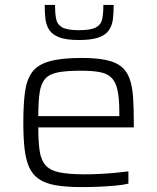

<svg xmlns="http://www.w3.org/2000/svg" viewBox="-20 -754 640 782"><path d="M313 8Q249 8 206.5 0.5Q164 -7 138 -25Q112 -43 98.5 -73.5Q85 -104 80 -148.5Q75 -193 75 -254Q75 -327 81.5 -377.5Q88 -428 110 -459Q132 -490 180.5 -504Q229 -518 313 -518Q373 -518 412.5 -509.5Q452 -501 474.5 -482.5Q497 -464 508 -433Q519 -402 522 -358Q525 -314 525 -255V-235H136Q136 -177 141.5 -139.5Q147 -102 165.5 -81Q184 -60 222 -52Q260 -44 325 -44Q353 -44 385 -45.5Q417 -47 448 -50Q479 -53 503 -56V-6Q482 -1 450 2Q418 5 382.5 6.5Q347 8 313 8ZM466 -262V-297Q466 -354 458.5 -387.5Q451 -421 433.5 -438Q416 -455 385.5 -460.5Q355 -466 310 -466Q252 -466 217 -459.5Q182 -453 164.5 -433.5Q147 -414 141.5 -377.5Q136 -341 136 -281H486ZM302 -591Q251 -591 222.5 -601.5Q194 -612 181 -631.5Q168 -651 165 -677Q162 -703 162 -734H204Q204 -701 208.5 -677.5Q213 -654 233.5 -642.5Q254 -631 302 -631Q350 -631 371 -642.5Q392 -654 396.5 -677.5Q401 -701 401 -734H443Q443 -703 440 -677Q437 -651 424 -631.5Q411 -612 382 -601.5Q353 -591 302 -591Z"/></svg>

Font: Saira SemiExpanded Light
Style: Regular
Weight: 300
Width: 6
Designer: Hector Gatti with collaboration of the Omnibus-Type team
Foundry: Omnibus-Type
Version: Version 1.101